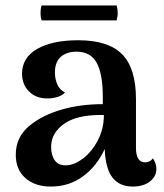

<svg xmlns="http://www.w3.org/2000/svg" viewBox="-20 -676 602 706"><path d="M555 -55Q555 -27 531 -8.5Q507 10 468 10Q420 10 394 -22.5Q368 -55 365 -128Q336 -65 285 -27.5Q234 10 167 10Q109 10 73.5 -21Q38 -52 38 -107Q38 -171 86.5 -212Q135 -253 210 -274Q277 -293 358 -293V-319Q358 -404 335.5 -445Q313 -486 261 -486Q226 -486 204 -467.5Q182 -449 182 -409Q182 -386 190.5 -366Q199 -346 219 -336Q209 -325 191.5 -319.5Q174 -314 154 -314Q112 -314 86.5 -340Q61 -366 61 -405Q61 -464 116.5 -496Q172 -528 268 -528Q378 -528 429 -476.5Q480 -425 480 -311V-132Q480 -79 514 -79Q521 -79 529 -82.5Q537 -86 542 -94Q555 -75 555 -55ZM362 -253Q282 -255 235 -232Q204 -217 186 -192Q168 -167 168 -135Q168 -106 181 -87Q194 -68 221 -68Q252 -68 285 -93Q318 -118 340 -160.5Q362 -203 362 -253ZM409 -656Q413 -638 413 -628Q413 -619 409 -601H133Q129 -613 129 -628Q129 -644 133 -656Z"/></svg>

Font: Arima Madurai ExtraBold
Style: Regular
Weight: 800
Designer: Joana Correia and Natanael Gama
Foundry: NDISCOVER
Version: Version 1.019